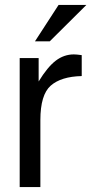

<svg xmlns="http://www.w3.org/2000/svg" viewBox="-20 -760 372 780"><path d="M312 -451Q228 -449 186 -412Q144 -375 144 -272V0H60V-524H137V-429Q173 -488 206.5 -513.5Q240 -539 280 -539Q291 -539 312 -536ZM218 -740H331L182 -592H122Z"/></svg>

Font: ColatingCofangSans
Style: Regular
Weight: 400
Foundry: GNU
Version: Version 412.227;June 27, 2022;FontCreator 11.0.0.2412 32-bit